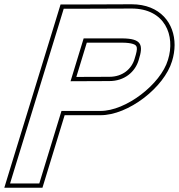

<svg xmlns="http://www.w3.org/2000/svg" viewBox="-20 -810 838 900"><path d="M310.7 -429.2 492.9 -430C563.4 -430 614 -473 630.2 -529L630.5 -530C652.8 -600 643.8 -629 554 -630H372.1ZM268.2 -290 185.6 -20 164.2 50H27.2L48.6 -20L257.2 -699L278.6 -769H348.6L596.8 -770C752.9 -770 803.4 -644 767.2 -529C733.7 -416 570.5 -289 450.1 -290ZM337.8 -449.4 386.9 -610H553.9C575.5 -609.8 591.7 -607.6 601.9 -604.4C623.9 -597.6 628.2 -588.6 611.4 -536L611.1 -534.7C597.1 -486.7 554.8 -450 492.8 -450ZM283 -270H450C581.1 -268.9 750 -400.8 786.4 -523.2C794.2 -548 798.3 -574 798.4 -599.1C798.6 -699.4 732.2 -790 596.7 -790L348.6 -789H263.8L238.1 -704.9L29.5 -25.8L0.2 70H179Z"/></svg>

Font: Nordica Plus
Style: NordicaClassicRgCondOblOl
Weight: 500
Version: Version 1.01